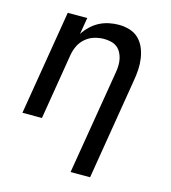

<svg xmlns="http://www.w3.org/2000/svg" viewBox="-110 -617 821 922"><g transform="rotate(15 300.0 -156.5)"><path d="M326 215 412 -303Q415 -320 415.5 -337.5Q416 -355 412.5 -371.5Q409 -388 401 -402.5Q393 -417 380.5 -426.5Q368 -436 351 -440Q334 -444 317 -444Q293 -444 269 -437Q245 -430 225.5 -413.5Q206 -397 195 -374.5Q184 -352 180 -328L126 0H29L115 -520H212L198 -437Q212 -459 231 -477Q250 -495 272.5 -506.5Q295 -518 319.5 -523Q344 -528 367 -528Q396 -528 422 -520Q448 -512 466.5 -494Q485 -476 495.5 -451.5Q506 -427 510 -400Q514 -373 512.5 -345Q511 -317 506 -289L423 215Z"/></g></svg>

Font: Iosevka SS04 Md Ex Obl
Style: Regular
Weight: 500
Width: 7
Italic angle: -9°
Monospace: yes
Designer: Belleve Invis
Foundry: Belleve Invis
Version: Version 19.0.0; ttfautohint (v1.8.4)